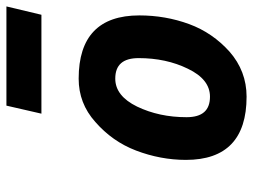

<svg xmlns="http://www.w3.org/2000/svg" viewBox="-115 -661 788 598"><g transform="rotate(-90 279.0 -362.0)"><path d="M333 -511C282 -511 237 -494 198 -459C158 -424 128 -382 109 -332C90 -282 80 -230 80 -177C80 -177 80 -177 80 -177C80 -51 146 12 277 12C277 12 277 12 277 12C330 12 377 -6 417 -41C456 -76 485 -118 503 -167C521 -216 530 -268 530 -322C530 -322 530 -322 530 -322C530 -448 464 -511 333 -511C333 -511 333 -511 333 -511ZM277 -102C234 -102 213 -126 213 -175C213 -175 213 -175 213 -175C213 -232 224 -283 246 -329C268 -374 297 -397 333 -397C333 -397 333 -397 333 -397C376 -397 397 -373 397 -324C397 -324 397 -324 397 -324C397 -267 386 -216 364 -171C342 -125 313 -102 277 -102C277 -102 277 -102 277 -102ZM532 -627C532 -627 558 -736 558 -736C558 -736 249 -736 249 -736C249 -736 224 -627 224 -627C224 -627 532 -627 532 -627Z"/></g></svg>

Font: My Font
Style: Bold Italic
Weight: 500
Version: Version 0.001